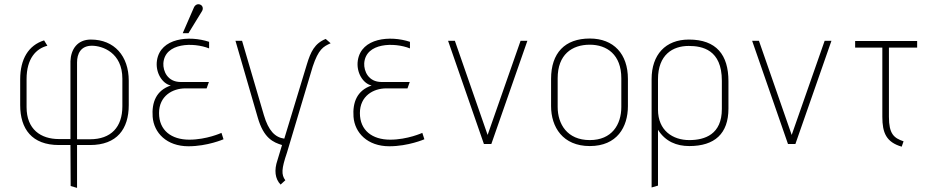

<svg xmlns="http://www.w3.org/2000/svg" viewBox="-20 -699 4509 932"><path d="M354 213V5H417C548 5 605 -73 605 -189V-307C605 -427 535 -507 421 -507C355 -507 324 -459 322 -402V-24H266C178 -24 109 -71 109 -179V-315C109 -415 155 -463 210 -477L194 -503C118 -479 78 -412 78 -314V-189C78 -73 135 5 266 5H322L323 204ZM574 -183C574 -82 519 -23 417 -23H354V-396C354 -438 372 -477 426 -477C477 -477 574 -444 574 -317Z M895 -538 960 -644C968 -656 965 -672 951 -677C938 -682 926 -674 921 -662L867 -538ZM1055 -54C1055 -54 983 -21 899 -21C812 -21 752 -66 752 -150C752 -233 817 -270 880 -270H983L994 -301H857C793 -301 771 -354 773 -392C780 -493 920 -494 995 -464V-496C898 -528 759 -515 742 -406C733 -348 767 -293 809 -284C738 -260 716 -202 721 -132C727 -54 789 11 895 11C987 11 1065 -23 1065 -23Z M1365 176C1345 149 1346 121 1373 42L1498 -376C1526 -460 1549 -473 1585 -489L1561 -510C1507 -488 1488 -447 1470 -388L1360 -26C1315 -32 1283 -65 1261 -140L1155 -501H1123L1231 -129C1260 -27 1307 -8 1349 5L1327 78C1310 127 1315 169 1342 197Z M2030 -54C2030 -54 1958 -21 1874 -21C1787 -21 1727 -66 1727 -150C1727 -233 1792 -270 1855 -270H1958L1969 -301H1832C1768 -301 1746 -354 1748 -392C1755 -493 1895 -494 1970 -464V-496C1873 -528 1734 -515 1717 -406C1708 -348 1742 -293 1784 -284C1713 -260 1691 -202 1696 -132C1702 -54 1764 11 1870 11C1962 11 2040 -23 2040 -23Z M2365 0 2540 -501H2507L2347 -44L2188 -501H2155L2329 0Z M3028 -316C3028 -437 2959 -512 2843 -512C2722 -512 2655 -442 2655 -316V-184C2655 -82 2712 10 2843 10C2975 10 3028 -82 3028 -184ZM2996 -180C2996 -94 2950 -19 2843 -19C2733 -19 2687 -97 2687 -180V-319C2687 -434 2756 -482 2843 -482C2926 -482 2996 -434 2996 -319Z M3174 202V-69C3210 -12 3264 10 3326 10C3449 10 3516 -50 3516 -172V-305C3516 -432 3458 -507 3324 -507C3210 -507 3143 -433 3143 -315V211ZM3484 -170C3484 -47 3402 -19 3326 -19C3246 -19 3174 -65 3174 -167V-314C3174 -434 3246 -476 3323 -476C3389 -476 3484 -458 3484 -307Z M3841 0 4016 -501H3983L3823 -44L3664 -501H3631L3805 0Z M4366 -13C4319 -29 4295 -49 4295 -132V-468H4432V-500H4131V-468H4263V-132C4263 -54 4282 -9 4357 13Z"/></svg>

Font: Advent Pro
Style: ExtraLight
Weight: 250
Designer: Andreas Kalpakidis
Foundry: Andreas Kalpakidis
Version: Version 2.002 2007